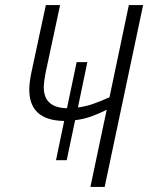

<svg xmlns="http://www.w3.org/2000/svg" viewBox="-20 -734 582 754"><path d="M391 0 542 -714H486L410 -352Q379 -338 348.5 -327Q318 -316 286 -312L323 -490H281L243 -309Q152 -311 152 -391Q152 -411 159 -448L216 -714H160L103 -448Q95 -409 95 -382Q95 -261 232 -259L200 -105H242L275 -262Q309 -266 340.5 -277.5Q372 -289 399 -303L335 0Z"/></svg>

Font: Noto Sans UI SemiCondensed Light
Style: Italic
Weight: 300
Width: 4
Designer: Monotype Design Team
Foundry: Monotype Imaging Inc.
Version: 1.001